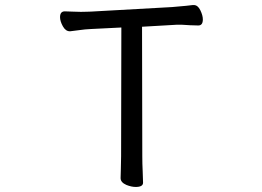

<svg xmlns="http://www.w3.org/2000/svg" viewBox="-20 -730 1040 761"><path d="M518 11Q501 11 481 3Q458 -7 458 -24Q458 -35 459 -60.5Q460 -86 460 -111L461 -621L341 -615Q317 -614 293.5 -610.5Q270 -607 258 -606H257Q240 -606 229 -626Q218 -646 218 -662Q218 -685 237 -685Q245 -685 265 -684Q285 -683 300.5 -683Q316 -683 324.5 -683.5Q333 -684 340 -684L662 -702Q733 -708 744 -710H745H748Q764 -710 774 -689.5Q784 -669 784 -653Q784 -629 766 -629Q756 -629 733 -630Q693 -633 681 -632Q678 -632 543 -624L544 -110Q544 -80 545.5 -51.5Q547 -23 547 -6Q547 11 518 11Z"/></svg>

Font: Moon Stars Kai HW
Style: Bold
Weight: 700
Designer: GuiWonder
Version: Version 1.101